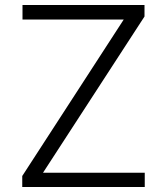

<svg xmlns="http://www.w3.org/2000/svg" viewBox="-20 -748 666 768"><path d="M69 0H559V-57H152L558 -682V-728H70V-670H475L69 -44Z"/></svg>

Font: Wafeq Light
Style: Regular
Weight: 300
Designer: Rasmus Andersson & Azza Alameddine
Foundry: Google & TypeTogether
Version: Version 3.000;January 28, 2025;FontCreator 15.0.0.3014 64-bi